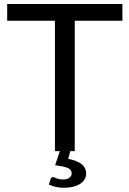

<svg xmlns="http://www.w3.org/2000/svg" viewBox="-20 -736 630 935"><path d="M322.5 0 312 37.5Q358.5 47 379 64.5Q399.5 82 399.5 109Q399.5 125 391.5 138Q383.5 151 369.2 160Q355 169 335 173.8Q315 178.5 291 178.5Q270.5 178.5 252 174.2Q233.5 170 218 163L226.5 135.5Q229.5 126.5 238 126.5Q241 126.5 245 128.2Q249 130 254.8 132.2Q260.5 134.5 268.2 136.2Q276 138 286.5 138Q307.5 138 318.2 129.5Q329 121 329 108Q329 89 308 81.2Q287 73.5 248.5 68.5L271.5 0H247.5V-635H15V-716.5H576V-635H344V0Z"/></svg>

Font: Lato 2
Style: Regular
Weight: 400
Designer: Lukasz Dziedzic with Adam Twardoch and Botio Nikoltchev
Foundry: tyPoland Lukasz Dziedzic
Version: Version 2.015; 2015-08-06; http://www.latofonts.com/